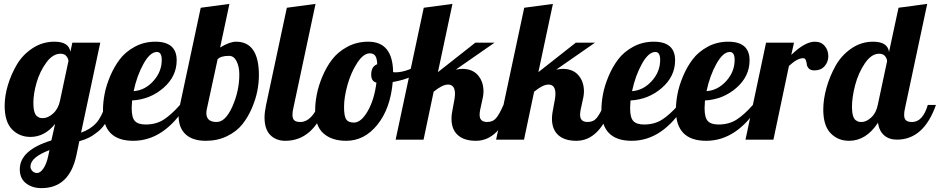

<svg xmlns="http://www.w3.org/2000/svg" viewBox="-20 -720 4846 990"><path d="M4 -175Q4 -225 20.5 -280.5Q37 -336 67 -387Q97 -438 148 -471.5Q199 -505 261 -505Q335 -505 343 -453L353 -500H497L398 -36Q446 -53 475 -84.5Q504 -116 524 -179H566Q552 -132 531.5 -97Q511 -62 485.5 -41.5Q460 -21 438 -10Q416 1 389 8L374 80Q338 250 194 250Q146 250 114 225Q82 200 82 153Q82 54 245 4L264 -81Q210 -14 137 -14Q80 -14 42 -53Q4 -92 4 -175ZM137 139Q137 151 146.5 161.5Q156 172 171 172Q188 172 204 148.5Q220 125 229 83L235 54Q137 91 137 139ZM152 -189Q152 -162 157 -144.5Q162 -127 171 -120.5Q180 -114 186 -112.5Q192 -111 202 -111Q227 -111 253.5 -134.5Q280 -158 289 -199L333 -406Q332 -419 322 -431Q312 -443 292 -443Q252 -443 218.5 -397Q185 -351 168.5 -293.5Q152 -236 152 -189Z M511 -153Q511 -190 519 -233.5Q527 -277 547.5 -326Q568 -375 597.5 -414Q627 -453 675 -479Q723 -505 781 -505Q891 -505 891 -409Q891 -326 822.5 -266.5Q754 -207 661 -202Q659 -174 659 -162Q659 -113 676 -95.5Q693 -78 731 -78Q785 -78 824.5 -103.5Q864 -129 908 -179H942Q827 6 667 6Q511 6 511 -153ZM669 -250Q727 -254 770.5 -302Q814 -350 814 -411Q814 -452 789 -452Q754 -452 720 -391Q686 -330 669 -250Z M901 -122Q901 -150 908 -179L1015 -680L1163 -700L1115 -475Q1164 -505 1197 -505Q1315 -505 1315 -332Q1315 -294 1307 -252Q1299 -210 1279 -163Q1259 -116 1229.5 -79Q1200 -42 1151 -18Q1102 6 1041 6Q973 6 937 -27.5Q901 -61 901 -122ZM1044 -137Q1044 -91 1097 -91Q1143 -91 1178.5 -171.5Q1214 -252 1214 -336Q1214 -376 1200 -404Q1186 -432 1161 -432Q1117 -432 1102 -414L1047 -160Q1044 -148 1044 -137Z M1344 -114Q1344 -141 1352 -179L1459 -680L1607 -700L1492 -160Q1488 -143 1488 -128Q1488 -108 1497.5 -99.5Q1507 -91 1529 -91Q1558 -91 1583 -116Q1608 -141 1619 -179H1661Q1596 6 1451 6Q1403 6 1373.5 -24Q1344 -54 1344 -114Z M1605 -152Q1605 -189 1613.5 -233Q1622 -277 1642.5 -326Q1663 -375 1693 -414Q1723 -453 1771.5 -479Q1820 -505 1879 -505Q2005 -505 2007 -348Q2011 -347 2018 -347Q2086 -347 2172 -407L2181 -380Q2122 -317 2005 -297Q1993 -160 1926 -77Q1859 6 1765 6Q1691 6 1648 -32Q1605 -70 1605 -152ZM1754 -169Q1754 -121 1765 -104.5Q1776 -88 1805 -88Q1842 -88 1876 -147Q1910 -206 1921 -294Q1894 -300 1894 -336Q1894 -377 1925 -389Q1924 -419 1915 -432Q1906 -445 1887 -445Q1854 -445 1822 -396Q1790 -347 1772 -283Q1754 -219 1754 -169Z M2020 0 2165 -680 2313 -700 2238 -348 2431 -500H2530L2330 -361Q2352 -365 2363 -365Q2416 -365 2444.5 -332Q2473 -299 2473 -248Q2473 -226 2463 -186.5Q2453 -147 2453 -128Q2453 -91 2492 -91Q2522 -91 2539 -112Q2556 -133 2576 -179H2618Q2555 6 2434 6Q2373 6 2340.5 -23.5Q2308 -53 2308 -108Q2308 -132 2317 -174Q2326 -216 2326 -236Q2326 -284 2290 -284Q2261 -284 2216 -247L2164 0Z M2538 0 2683 -680 2831 -700 2756 -348 2949 -500H3048L2848 -361Q2870 -365 2881 -365Q2934 -365 2962.5 -332Q2991 -299 2991 -248Q2991 -226 2981 -186.5Q2971 -147 2971 -128Q2971 -91 3010 -91Q3040 -91 3057 -112Q3074 -133 3094 -179H3136Q3073 6 2952 6Q2891 6 2858.5 -23.5Q2826 -53 2826 -108Q2826 -132 2835 -174Q2844 -216 2844 -236Q2844 -284 2808 -284Q2779 -284 2734 -247L2682 0Z M3081 -153Q3081 -190 3089 -233.5Q3097 -277 3117.5 -326Q3138 -375 3167.5 -414Q3197 -453 3245 -479Q3293 -505 3351 -505Q3461 -505 3461 -409Q3461 -326 3392.5 -266.5Q3324 -207 3231 -202Q3229 -174 3229 -162Q3229 -113 3246 -95.5Q3263 -78 3301 -78Q3355 -78 3394.5 -103.5Q3434 -129 3478 -179H3512Q3397 6 3237 6Q3081 6 3081 -153ZM3239 -250Q3297 -254 3340.5 -302Q3384 -350 3384 -411Q3384 -452 3359 -452Q3324 -452 3290 -391Q3256 -330 3239 -250Z M3465 -153Q3465 -190 3473 -233.5Q3481 -277 3501.5 -326Q3522 -375 3551.5 -414Q3581 -453 3629 -479Q3677 -505 3735 -505Q3845 -505 3845 -409Q3845 -326 3776.5 -266.5Q3708 -207 3615 -202Q3613 -174 3613 -162Q3613 -113 3630 -95.5Q3647 -78 3685 -78Q3739 -78 3778.5 -103.5Q3818 -129 3862 -179H3896Q3781 6 3621 6Q3465 6 3465 -153ZM3623 -250Q3681 -254 3724.5 -302Q3768 -350 3768 -411Q3768 -452 3743 -452Q3708 -452 3674 -391Q3640 -330 3623 -250Z M3824 0 3930 -500H4074L4060 -437Q4130 -505 4182 -505Q4214 -505 4232.5 -483Q4251 -461 4251 -430Q4251 -401 4232 -379Q4213 -357 4179 -357Q4160 -357 4150.5 -367Q4141 -377 4140 -388.5Q4139 -400 4135 -410Q4131 -420 4121 -420Q4091 -420 4048 -380L3968 0Z M4225 -155Q4225 -208 4241.5 -267Q4258 -326 4288 -380Q4318 -434 4369 -469.5Q4420 -505 4482 -505Q4557 -505 4564 -452L4613 -680L4761 -700L4646 -160Q4642 -143 4642 -128Q4642 -108 4651.5 -99.5Q4661 -91 4683 -91Q4738 -91 4764 -179H4806Q4743 0 4605 0Q4564 0 4538.5 -22.5Q4513 -45 4507 -87Q4446 6 4358 6Q4301 6 4263 -33Q4225 -72 4225 -155ZM4373 -169Q4373 -142 4378 -124.5Q4383 -107 4392 -100.5Q4401 -94 4407 -92.5Q4413 -91 4423 -91Q4447 -91 4472.5 -114.5Q4498 -138 4506 -179L4554 -404Q4554 -417 4544 -430Q4534 -443 4513 -443Q4473 -443 4439.5 -393.5Q4406 -344 4389.5 -281.5Q4373 -219 4373 -169Z"/></svg>

Font: Lobster Two
Style: Bold Italic
Weight: 700
Designer: Pablo Impallari
Foundry: Pablo Impallari. www.impallari.com
Version: Version 1.006